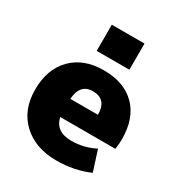

<svg xmlns="http://www.w3.org/2000/svg" viewBox="-180 -883 951 1017"><g transform="rotate(30 295.5 -375.0)"><path d="M208 -600V-760H408V-600ZM214 -310H383Q383 -405 298 -405Q221 -405 214 -310ZM216 -200Q233 -120 330 -120Q405 -120 473 -155L513 -30Q421 10 313 10Q184 10 106 -63Q28 -136 28 -260Q28 -385 99.5 -457.5Q171 -530 293 -530Q418 -530 488 -459.5Q558 -389 558 -260Q558 -233 553 -200Z"/></g></svg>

Font: Mplus 1p Black
Style: Regular
Weight: 900
Version: Version 1.061